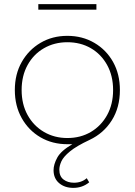

<svg xmlns="http://www.w3.org/2000/svg" viewBox="-20 -697 654 932"><path d="M336 215Q294 215 267 192Q240 169 240 129Q240 101 258 68Q276 35 331 3Q320 3 307 3Q234 3 176.5 -30.5Q119 -64 85.5 -123.5Q52 -183 52 -260Q52 -337 85.5 -396Q119 -455 176.5 -489Q234 -523 307 -523Q380 -523 438 -489Q496 -455 529 -396Q562 -337 562 -260Q562 -175 522.5 -112.5Q483 -50 415 -18Q351 12 319.5 38Q288 64 278 86Q268 108 268 127Q268 159 288.5 174.5Q309 190 339 190Q376 190 401 168L413 188Q380 215 336 215ZM307 -27Q371 -27 421 -56.5Q471 -86 500 -138.5Q529 -191 529 -260Q529 -329 500 -381.5Q471 -434 421 -463Q371 -492 307 -492Q244 -492 193.5 -463Q143 -434 114 -381.5Q85 -329 85 -260Q85 -191 114 -138.5Q143 -86 193.5 -56.5Q244 -27 307 -27ZM166 -650V-677H448V-650Z"/></svg>

Font: Montserrat ExtraLight
Style: Regular
Weight: 200
Designer: Julieta Ulanovsky
Foundry: Julieta Ulanovsky
Version: Version 9.000; ttfautohint (v1.8.4.7-5d5b)